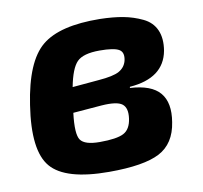

<svg xmlns="http://www.w3.org/2000/svg" viewBox="-64 -575 692 656"><g transform="rotate(-10 282.0 -247.0)"><path d="M384 -261 383 -257Q457 -253 486.5 -218Q516 -183 505 -117Q494 -44 439.5 -15.5Q385 13 264 13Q113 13 63 -45.5Q13 -104 37 -259Q59 -406 121 -457.5Q183 -509 323 -507Q369 -506 403.5 -499.5Q438 -493 469.5 -478Q501 -463 514 -433.5Q527 -404 520 -362Q503 -270 384 -261ZM191 -294 282 -302Q334 -306 354.5 -317.5Q375 -329 381 -351Q388 -380 370.5 -390.5Q353 -401 303 -401Q246 -401 224.5 -379Q203 -357 191 -294ZM277 -215 178 -207Q169 -134 183.5 -113.5Q198 -93 250 -93Q309 -93 333 -105.5Q357 -118 362 -155Q367 -191 349 -205Q331 -219 277 -215Z"/></g></svg>

Font: Ezarion
Style: Bold Italic
Weight: 700
Italic angle: -8°
Designer: Natanael Gama
Version: Version 1.001;PS 001.001;hotconv 1.0.70;makeotf.lib2.5.58329